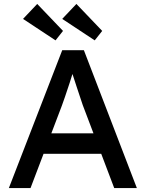

<svg xmlns="http://www.w3.org/2000/svg" viewBox="-20 -955 740 975"><path d="M296 -700H406L675 0H560L400 -422Q385 -469 369 -515Q358 -548 353 -564Q348 -580 337 -612L360 -613Q354 -598 347.5 -578Q341 -558 334 -535Q306 -450 294 -418L135 0H25ZM185 -278H503L549 -174H145ZM296 -859 368 -935 499 -798 461 -750ZM97 -859 169 -935 300 -798 262 -750Z"/></svg>

Font: Easer Grotesk Variable
Style: Regular
Weight: 400
Designer: Boardeaser, Bonnie Shaver-Troup, Thomas Jockin
Foundry: Lexend
Version: Version 1.001;Glyphs 3.1.2 (3151)